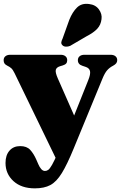

<svg xmlns="http://www.w3.org/2000/svg" viewBox="-20 -774 648 1027"><path d="M401.5 -99.5 286.5 89 58 -382.5Q49 -401 40.5 -408.8Q32 -416.5 18.5 -423Q8.5 -428 4 -434.5Q-0.5 -441 -0.5 -452Q-0.5 -465.5 9 -473.2Q18.5 -481 35 -481H304.5Q320.5 -481 330 -473.2Q339.5 -465.5 339.5 -452Q339.5 -441 334 -434.5Q328.5 -428 315.5 -424L302 -420Q282 -414 278.5 -400.5Q275 -387 289 -355ZM289.5 43 303.5 10.5 330 -39.5 452 -345Q465 -377 461.5 -393.5Q458 -410 437.5 -416.5L421 -422Q408.5 -426 402.5 -433.5Q396.5 -441 396.5 -452Q396.5 -465.5 406 -473.2Q415.5 -481 431.5 -481H571.5Q588 -481 597.5 -473.2Q607 -465.5 607 -452Q607 -443 602 -436Q597 -429 585 -422.5Q566.5 -413 553.5 -398.5Q540.5 -384 527.5 -352L374.5 19.5Q339.5 105 311 151.5Q282.5 198 249.5 215.8Q216.5 233.5 166.5 233.5Q94.5 233.5 52 194.8Q9.5 156 9.5 97.5Q9.5 56 30.8 31.8Q52 7.5 88 7.5Q123 7.5 141.5 27.5Q160 47.5 174.5 80.5L185 104.5Q192 121 201 130.8Q210 140.5 220.5 140.5Q230 140.5 238.2 134.5Q246.5 128.5 258.5 107.5Q270.5 86.5 289.5 43ZM350.5 -667.5Q367.5 -710 392.2 -734Q417 -758 456.5 -752.5Q491.5 -748.5 509.2 -723.5Q527 -698.5 523 -671.5Q519.5 -641 500.2 -620.2Q481 -599.5 444 -580.5L355 -528.5Q344 -524 332.5 -524.5Q321 -525 314.5 -531.5Q306.5 -539 308 -548.2Q309.5 -557.5 314.5 -567Z"/></svg>

Font: Fraunces Black
Style: Regular
Weight: 900
Version: Version 1.000;[b76b70a41]